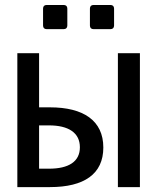

<svg xmlns="http://www.w3.org/2000/svg" viewBox="-20 -764 642 784"><path d="M170.4 -645H240.2C249.5 -645 254.9 -650.4 254.9 -659.7V-729C254.9 -738.3 249.5 -743.7 240.2 -743.7H170.4C161.1 -743.7 155.8 -738.3 155.8 -729V-659.7C155.8 -650.4 161.1 -645 170.4 -645ZM361.8 -645H431.2C440.4 -645 445.8 -650.4 445.8 -659.7V-729C445.8 -738.3 440.4 -743.7 431.2 -743.7H361.8C352.5 -743.7 347.2 -738.3 347.2 -729V-659.7C347.2 -650.4 352.5 -645 361.8 -645ZM50.8 0H184.1C323.2 0 401.9 -53.2 401.9 -161.6C401.9 -272 320.3 -325.7 184.1 -325.7H139.6V-546.9H50.8ZM461.4 0H551.3V-546.9H461.4ZM139.6 -75.2V-252H180.2C259.3 -252 306.2 -222.2 306.2 -162.6C306.2 -104 260.3 -75.2 180.2 -75.2Z"/></svg>

Font: Hack
Style: Regular
Weight: 400
Monospace: yes
Designer: Christopher Simpkins
Foundry: Christopher Simpkins
Version: Version 2.010